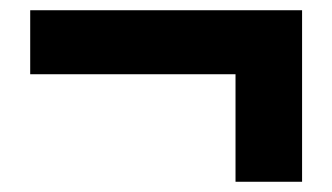

<svg xmlns="http://www.w3.org/2000/svg" viewBox="-20 -460 649 375"><path d="M440 -105H570V-440H39V-315H440Z"/></svg>

Font: Noto Sans Korean Black
Style: Bold
Weight: 900
Designer: Ryoko NISHIZUKA (kana & ideographs); Paul D. Hunt (Latin, Greek & Cyrillic); Wenlong ZHANG (bopomofo); Sandoll Communica
Foundry: Adobe Systems Incorporated
Version: Version 1.000;PS 1;hotconv 1.0.78;makeotf.lib2.5.61930